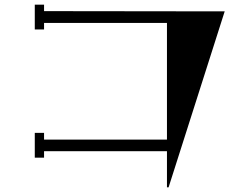

<svg xmlns="http://www.w3.org/2000/svg" viewBox="-20 -751 1040 828"><path d="M949 -702 707 57H700V-99H170V-71H130V-178H170V-149H700V-652H170V-624H130V-731H170V-703Z"/></svg>

Font: Chokokutai
Style: Regular
Weight: 400
Designer: 108号,108go
Foundry: Font Zone 108
Version: Version 1.000; ttfautohint (v1.8.3)